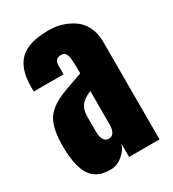

<svg xmlns="http://www.w3.org/2000/svg" viewBox="-182 -841 854 949"><g transform="rotate(-30 245.0 -366.0)"><path d="M20 -210Q20 -307.1 48.8 -356Q73.7 -397.9 135.3 -426.8Q166.5 -441.4 274.9 -478.5Q274.9 -479 274.9 -480Q274.9 -495.6 274.7 -505.4Q274.4 -515.1 274.2 -527.3Q273.9 -539.6 273.4 -546.9Q272.9 -554.2 272 -563Q271 -571.8 269.8 -576.4Q268.6 -581.1 266.4 -586.7Q264.2 -592.3 261.5 -595.2Q258.8 -598.1 255.4 -600.6Q252 -603 247.3 -604Q242.7 -605 237.3 -605Q201.2 -605 201.2 -564.9V-515.6H31.2Q30.8 -523.9 30.8 -539.6Q30.8 -644 80.3 -692.6Q129.9 -741.2 246.1 -741.2Q283.7 -741.2 318.8 -730.7Q354 -720.2 384.3 -699.5Q414.6 -678.7 432.9 -642.1Q451.2 -605.5 451.2 -558.1V0H277.3V-76.2Q268.6 -43.9 236.8 -17.6Q205.1 8.8 168.5 8.8Q142.1 8.8 122.1 4.2Q102.1 -0.5 82 -14.6Q62 -28.8 49.1 -52.5Q36.1 -76.2 28.1 -116Q20 -155.8 20 -210ZM198.2 -278.3Q198.2 -278.3 198.2 -192.9Q198.2 -127.9 237.3 -127.9Q248 -127.9 255.9 -133.8Q263.7 -139.6 267.6 -148.9Q271.5 -158.2 272.9 -167Q274.4 -175.8 274.4 -185.1V-377.9Q229.5 -359.9 213.9 -335.7Q198.2 -311.5 198.2 -278.3Z"/></g></svg>

Font: Anton
Style: Regular
Weight: 400
Foundry: vernon adams
Version: Version 1.000